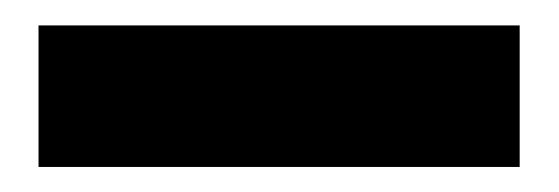

<svg xmlns="http://www.w3.org/2000/svg" viewBox="-20 -20 440 151"><path d="M388.7 111.3H10.3V0H388.7Z"/></svg>

Font: TypoPRO Roboto
Style: Bold
Weight: 700
Designer: Google
Version: Version 2.136; 2016